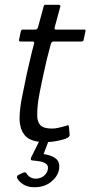

<svg xmlns="http://www.w3.org/2000/svg" viewBox="-20 -596 378 805"><path d="M172 0Q110 0 86 -26.5Q62 -53 62 -101Q63 -143 72.5 -189.5Q82 -236 92 -285Q100 -319 107 -350Q114 -381 123 -413Q125 -422 116 -422H66Q62 -422 60.5 -424Q59 -426 60 -430L67 -464Q68 -468 70 -470Q72 -472 77 -472H128Q133 -472 135.5 -474.5Q138 -477 140 -484L163 -569Q165 -576 170 -576H226Q229 -576 231.5 -574Q234 -572 233 -569L210 -484Q208 -477 209 -474.5Q210 -472 215 -472H332Q337 -472 338 -470.5Q339 -469 338 -463L331 -431Q331 -427 328.5 -424.5Q326 -422 321 -422H204Q201 -422 197.5 -419.5Q194 -417 193 -411Q184 -379 176 -346Q168 -313 161 -279Q152 -238 144 -195.5Q136 -153 136 -113Q136 -85 149.5 -71Q163 -57 198 -57Q212 -57 226.5 -60.5Q241 -64 256 -68Q264 -72 266 -71Q268 -70 269 -64L272 -31Q274 -22 254 -14Q242 -10 226 -6.5Q210 -3 195.5 -1.5Q181 0 172 0ZM227 117Q221 145 193.5 167Q166 189 124 189Q98 189 80 178.5Q62 168 53 153Q50 149 51.5 144Q53 139 58 137L77 128Q88 124 92 132Q97 141 107 147Q117 153 129 153Q151 153 164.5 141Q178 129 180 116Q184 100 174.5 92Q165 84 149 81Q133 78 118 77Q111 77 109.5 73Q108 69 112 61L142 1Q144 -5 148.5 -5.5Q153 -6 157 -6H177Q183 -6 181 2L157 65L150 49Q189 51 211.5 67Q234 83 227 117Z"/></svg>

Font: Glory
Style: Italic
Weight: 400
Italic angle: -12°
Designer: Robert Leuschke
Foundry: Robert Leuschke
Version: Version 1.011